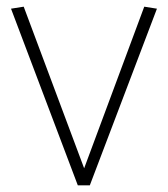

<svg xmlns="http://www.w3.org/2000/svg" viewBox="-20 -555 503 575"><path d="M213 0 13 -529 51 -535 232 -51 412 -535 450 -529 249 0Z"/></svg>

Font: Georama ExtraLight
Style: Regular
Weight: 250
Version: Version 1.001